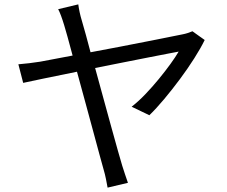

<svg xmlns="http://www.w3.org/2000/svg" viewBox="-20 -814 1040 878"><path d="M338 -794Q340 -778 344 -759Q348 -740 355 -717Q363 -690 373 -653.5Q383 -617 394 -575Q459 -587 526.5 -600Q594 -613 654.5 -625Q715 -637 757.5 -645.5Q800 -654 815 -657Q826 -659 838.5 -663Q851 -667 860 -671L916 -631Q898 -594 868.5 -547.5Q839 -501 803 -452.5Q767 -404 730.5 -360.5Q694 -317 663 -287L582 -326Q613 -350 645 -383.5Q677 -417 706.5 -453Q736 -489 759.5 -521.5Q783 -554 797 -578Q786 -576 749.5 -569Q713 -562 659.5 -551.5Q606 -541 543 -528.5Q480 -516 415 -503Q433 -436 452.5 -366Q472 -296 489 -233Q506 -170 519.5 -123.5Q533 -77 539 -56Q544 -40 551.5 -17.5Q559 5 565 22L472 44Q469 27 464.5 4.5Q460 -18 454 -38Q448 -58 435.5 -105Q423 -152 405.5 -216Q388 -280 369 -350.5Q350 -421 332 -486Q246 -469 178 -454.5Q110 -440 86 -435L64 -520Q90 -522 113.5 -525Q137 -528 164 -532Q177 -534 217 -542Q257 -550 312 -560Q299 -609 289 -645Q279 -681 274 -697Q258 -750 246 -772Z"/></svg>

Font: Source Han Sans SC
Style: Regular
Weight: 400
Designer: Ryoko NISHIZUKA 西塚涼子 (kana, bopomofo & ideographs); Paul D. Hunt (Latin, Greek & Cyrillic); Sandoll Communications 산돌커뮤니
Foundry: Adobe
Version: Version 2.002;hotconv 1.0.116;makeotfexe 2.5.65601; ttfautoh